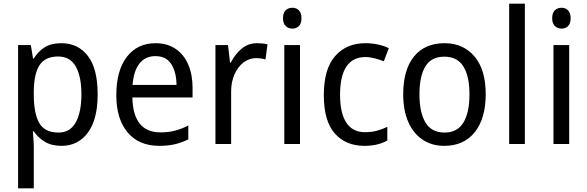

<svg xmlns="http://www.w3.org/2000/svg" viewBox="-20 -780 3181 1040"><path d="M312 -546Q403 -546 456 -477Q509 -408 509 -269Q509 -133 456 -61.5Q403 10 313 10Q259 10 222 -12.5Q185 -35 163 -69H158Q159 -51 161 -28Q163 -5 163 13V240H78V-536H147L159 -463H163Q186 -501 221.5 -523.5Q257 -546 312 -546ZM295 -474Q225 -474 194.5 -427.5Q164 -381 163 -286V-268Q163 -166 192.5 -114Q222 -62 297 -62Q360 -62 390.5 -117.5Q421 -173 421 -269Q421 -365 390.5 -419.5Q360 -474 295 -474Z M823 -546Q886 -546 931 -515.5Q976 -485 999.5 -430.5Q1023 -376 1023 -306V-252H697Q701 -63 849 -63Q892 -63 927 -72Q962 -81 1000 -100V-25Q963 -7 926.5 1.5Q890 10 843 10Q732 10 671 -63Q610 -136 610 -264Q610 -398 667 -472Q724 -546 823 -546ZM822 -476Q767 -476 735.5 -436Q704 -396 698 -320H936Q936 -387 908.5 -431.5Q881 -476 822 -476Z M1372 -546Q1386 -546 1401 -544.5Q1416 -543 1429 -540L1418 -458Q1394 -465 1366 -465Q1330 -465 1299.5 -442Q1269 -419 1250.5 -378Q1232 -337 1232 -284V0H1147V-536H1215L1226 -441H1230Q1253 -486 1288.5 -516Q1324 -546 1372 -546Z M1564 -738Q1585 -738 1599 -724Q1613 -710 1613 -681Q1613 -653 1599 -639Q1585 -625 1564 -625Q1542 -625 1527.5 -639Q1513 -653 1513 -681Q1513 -710 1527 -724Q1541 -738 1564 -738ZM1605 -536V0H1520V-536Z M1954 10Q1853 10 1793.5 -57Q1734 -124 1734 -265Q1734 -407 1795.5 -476.5Q1857 -546 1959 -546Q1996 -546 2029.5 -538.5Q2063 -531 2086 -519L2059 -448Q2037 -457 2010 -464Q1983 -471 1960 -471Q1822 -471 1822 -266Q1822 -167 1856 -115.5Q1890 -64 1957 -64Q1992 -64 2022 -72Q2052 -80 2078 -93V-19Q2027 10 1954 10Z M2611 -269Q2611 -139 2552 -64.5Q2493 10 2386 10Q2319 10 2269 -23.5Q2219 -57 2191.5 -119.5Q2164 -182 2164 -269Q2164 -402 2222.5 -474Q2281 -546 2388 -546Q2489 -546 2550 -474.5Q2611 -403 2611 -269ZM2252 -269Q2252 -171 2284.5 -116.5Q2317 -62 2388 -62Q2457 -62 2490 -116Q2523 -170 2523 -269Q2523 -367 2490 -420Q2457 -473 2387 -473Q2316 -473 2284 -420Q2252 -367 2252 -269Z M2823 0H2738V-760H2823Z M3022 -738Q3043 -738 3057 -724Q3071 -710 3071 -681Q3071 -653 3057 -639Q3043 -625 3022 -625Q3000 -625 2985.5 -639Q2971 -653 2971 -681Q2971 -710 2985 -724Q2999 -738 3022 -738ZM3063 -536V0H2978V-536Z"/></svg>

Font: Noto Sans Telugu SemiCondensed
Style: Regular
Weight: 400
Width: 4
Designer: Jelle Bosma - Monotype Design Team
Foundry: Monotype Imaging Inc.
Version: Version 2.005; ttfautohint (v1.8.4.7-5d5b)